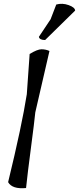

<svg xmlns="http://www.w3.org/2000/svg" viewBox="-20 -996 418 1017"><path d="M278 -972Q310 -981 343.5 -969Q377 -957 378 -940L219 -784Q189 -784 186 -801L248 -894ZM137 -710Q178 -735 200 -735Q222 -735 242 -726L167 -401Q162 -350 144 -213.5Q126 -77 118 0Q45 7 23 -31Q96 -331 122 -497Z"/></svg>

Font: Tillana
Style: Regular
Weight: 400
Designer: Lipi Raval (Devanagari, Latin), Jonny Pinhorn (Latin)
Foundry: Indian Type Foundry
Version: Version 2.002;PS 1.0;hotconv 1.0.79;makeotf.lib2.5.61930; tt